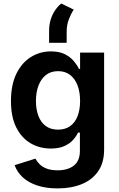

<svg xmlns="http://www.w3.org/2000/svg" viewBox="-20 -841 669 1077"><path d="M303.7 215.8Q236.8 215.8 187.3 199Q137.7 182.1 106.4 152.6Q75.2 123 62 85.4L178.7 48.8Q186.5 64 201.4 79.3Q216.3 94.7 241.2 104.5Q266.1 114.3 303.2 114.3Q360.8 114.3 394.5 87.6Q428.2 61 428.2 4.9V-97.2H417.5Q407.7 -76.2 389.4 -55.7Q371.1 -35.2 340.8 -21.5Q310.5 -7.8 265.1 -7.8Q202.6 -7.8 152.1 -37.1Q101.6 -66.4 71.5 -125.5Q41.5 -184.6 41.5 -273.9Q41.5 -365.2 71.8 -427.2Q102.1 -489.3 153.1 -521Q204.1 -552.7 265.6 -552.7Q313 -552.7 344 -536.9Q375 -521 394 -498.3Q413.1 -475.6 422.9 -454.6H429.2V-545.9H564V-1.5Q564 71.8 530.3 120.1Q496.6 168.5 438 192.1Q379.4 215.8 303.7 215.8ZM305.7 -113.8Q345.2 -113.8 372.8 -133.1Q400.4 -152.3 414.8 -188.5Q429.2 -224.6 429.2 -274.9Q429.2 -325.2 414.8 -362.5Q400.4 -399.9 373 -420.9Q345.7 -441.9 305.7 -441.9Q265.1 -441.9 237.5 -420.2Q210 -398.4 195.8 -360.8Q181.6 -323.2 181.6 -274.9Q181.6 -226.1 195.8 -189.7Q210 -153.3 237.5 -133.5Q265.1 -113.8 305.7 -113.8ZM255.4 -601.1V-668Q255.4 -703.6 264.9 -732.9Q274.4 -762.2 289.8 -784.4Q305.2 -806.6 323.7 -821.3L393.6 -787.1Q378.4 -764.2 366.2 -732.7Q354 -701.2 354 -662.6V-601.1Z"/></svg>

Font: Inter
Style: 650
Weight: 650
Designer: Rasmus Andersson
Foundry: rsms
Version: Version 4.001;git-66647c0bb